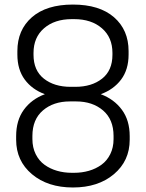

<svg xmlns="http://www.w3.org/2000/svg" viewBox="-20 -811 640 842"><path d="M50.8 -198.2V-213.9Q50.8 -283.2 84.5 -329.6Q118.2 -376 176.8 -397.9Q120.6 -418.5 88.4 -462.2Q56.2 -505.9 56.2 -571.8V-586.9Q56.2 -679.7 119.9 -735.4Q183.6 -791 299.8 -791Q416 -791 480 -735.4Q543.9 -679.7 543.9 -586.9V-571.8Q543.9 -505.9 511.2 -462.2Q478.5 -418.5 421.9 -397.9Q480.5 -376 514.6 -329.6Q548.8 -283.2 548.8 -213.9V-198.2Q548.8 -105.5 479.5 -47.1Q410.2 11.2 299.8 11.2Q189.5 11.2 120.1 -47.1Q50.8 -105.5 50.8 -198.2ZM286.1 -366.2Q214.4 -366.2 168.2 -326.7Q122.1 -287.1 122.1 -214.8V-201.2Q122.1 -164.1 136.5 -135Q150.9 -106 175.3 -88.4Q199.7 -70.8 230.2 -62Q260.7 -53.2 294.9 -53.2H305.2Q339.4 -53.2 369.9 -62Q400.4 -70.8 424.8 -88.4Q449.2 -106 463.6 -135Q478 -164.1 478 -201.2V-214.8Q478 -287.1 431.9 -326.7Q385.7 -366.2 314 -366.2ZM305.2 -727.1H294.9Q219.2 -727.1 173.1 -687Q127 -647 127 -579.1V-570.8Q127 -502 172.4 -466.1Q217.8 -430.2 290 -430.2H310.1Q382.3 -430.2 427.7 -466.1Q473.1 -502 473.1 -570.8V-579.1Q473.1 -647 427 -687Q380.9 -727.1 305.2 -727.1Z"/></svg>

Font: Cooper Hewitt
Style: Book
Weight: 705
Designer: Village Type and Design LLC
Foundry: Cooper Hewitt Smithsonian Design Museum
Version: 1.000